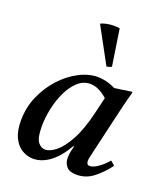

<svg xmlns="http://www.w3.org/2000/svg" viewBox="-139 -843 828 952"><g transform="rotate(20 275.5 -367.0)"><path d="M146 11Q115 11 87 -5.5Q59 -22 42 -57Q25 -92 25 -147Q25 -215 51 -275Q77 -335 119 -381Q161 -427 211.5 -453.5Q262 -480 311 -480Q330 -480 354 -474.5Q378 -469 404 -456Q425 -459 447.5 -462Q470 -465 494 -469L497 -465Q485 -423 476 -385.5Q467 -348 458 -309L412 -111Q411 -104 408 -93Q405 -82 405 -72Q405 -63 409 -57Q413 -51 423 -51Q440 -51 466 -69Q492 -87 513 -113Q526 -104 536 -93Q502 -48 463 -18Q424 12 375 12Q338 12 322 -6.5Q306 -25 306 -53Q306 -80 317 -115H312Q275 -51 232.5 -20Q190 11 146 11ZM378 -393Q357 -412 334 -423.5Q311 -435 287 -435Q250 -435 221 -408Q192 -381 172 -338.5Q152 -296 142 -247.5Q132 -199 132 -155Q132 -95 148 -73.5Q164 -52 186 -52Q212 -52 243.5 -77.5Q275 -103 305.5 -159.5Q336 -216 358 -309ZM231 -729V-733Q241 -738 259.5 -742Q278 -746 298 -746Q306 -746 314.5 -745.5Q323 -745 329 -743L358 -552Q354 -548 346 -546Q338 -544 332 -543Z"/></g></svg>

Font: Castoro
Style: Italic
Weight: 400
Italic angle: -11°
Designer: John Hudson with Paul Hanslow, assisted by Kaja Sojewska.
Foundry: Tiro Typeworks Ltd.
Version: Version 2.04